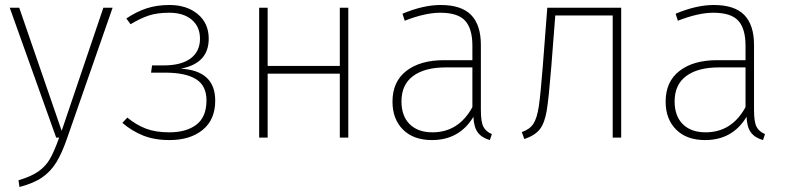

<svg xmlns="http://www.w3.org/2000/svg" viewBox="-20 -551 3153 769"><path d="M249 2Q228 63 205.5 99.5Q183 136 149 159.5Q115 183 58 198L54 171Q105 156 134 135.5Q163 115 180 85.5Q197 56 217 0H205L19 -520H57L227 -27L394 -520H431Z M816 -396Q816 -297 704 -276Q842 -268 842 -148Q842 -72 792 -31Q742 10 659 10Q598 10 552.5 -8.5Q507 -27 470 -59L490 -80Q525 -51 564 -36Q603 -21 658 -21Q727 -21 767 -52Q807 -83 807 -149Q807 -208 765 -234Q723 -260 642 -260H585L589 -289H635Q706 -289 743.5 -317Q781 -345 781 -396Q781 -444 748 -472Q715 -500 658 -500Q610 -500 576.5 -489Q543 -478 503 -454L486 -477Q526 -504 567 -517.5Q608 -531 659 -531Q728 -531 772 -494.5Q816 -458 816 -396Z M1341 -256H1052V0H1018V-520H1052V-287H1341V-520H1375V0H1341Z M1950 -14 1942 10Q1910 1 1894 -20Q1878 -41 1876 -83Q1820 10 1710 10Q1636 10 1594 -32Q1552 -74 1552 -144Q1552 -224 1607.5 -267Q1663 -310 1758 -310H1872V-368Q1872 -436 1843 -468Q1814 -500 1743 -500Q1683 -500 1601 -468L1592 -496Q1675 -531 1745 -531Q1828 -531 1867 -491Q1906 -451 1906 -371V-111Q1906 -63 1916 -43.5Q1926 -24 1950 -14ZM1872 -122V-281H1765Q1681 -281 1634.5 -246.5Q1588 -212 1588 -145Q1588 -86 1621 -53.5Q1654 -21 1712 -21Q1817 -21 1872 -122Z M2468 -520V0H2434V-489H2204L2188 -283Q2178 -159 2170 -109.5Q2162 -60 2143 -34.5Q2124 -9 2080 6L2070 -22Q2102 -33 2116.5 -55.5Q2131 -78 2138 -125Q2145 -172 2154 -286L2172 -520Z M3044 -14 3036 10Q3004 1 2988 -20Q2972 -41 2970 -83Q2914 10 2804 10Q2730 10 2688 -32Q2646 -74 2646 -144Q2646 -224 2701.5 -267Q2757 -310 2852 -310H2966V-368Q2966 -436 2937 -468Q2908 -500 2837 -500Q2777 -500 2695 -468L2686 -496Q2769 -531 2839 -531Q2922 -531 2961 -491Q3000 -451 3000 -371V-111Q3000 -63 3010 -43.5Q3020 -24 3044 -14ZM2966 -122V-281H2859Q2775 -281 2728.5 -246.5Q2682 -212 2682 -145Q2682 -86 2715 -53.5Q2748 -21 2806 -21Q2911 -21 2966 -122Z"/></svg>

Font: FiraGO UltraLight
Style: Regular
Weight: 200
Designer: bBox Type
Foundry: bBox Type GmbH
Version: Version 1.001